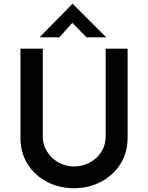

<svg xmlns="http://www.w3.org/2000/svg" viewBox="-20 -986 782 1014"><path d="M206 -263Q206 -221 228.5 -185.5Q251 -150 288 -128.5Q325 -107 370 -107Q418 -107 456 -128.5Q494 -150 516 -185.5Q538 -221 538 -263V-729H654V-260Q654 -180 616 -120Q578 -60 513.5 -26Q449 8 370 8Q292 8 227.5 -26Q163 -60 125.5 -120Q88 -180 88 -260V-729H206ZM437 -789 362 -865 293 -789H189L363 -966H364L541 -789Z"/></svg>

Font: Reem Kufi Medium
Style: Regular
Weight: 500
Designer: Khaled Hosny
Version: Version 1.001